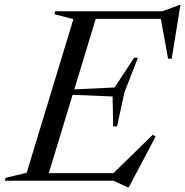

<svg xmlns="http://www.w3.org/2000/svg" viewBox="-54 -752 771 799"><path d="M251.5 -672.5 172.5 -693 176 -705H354L139.5 0H-34L-30.5 -12L57 -33ZM613.5 -683.5 666.5 -673.5H280.5L290.5 -705H622L692.5 -731.5H697L660.5 -507.5H645.5ZM477.5 27.5 417.5 0H75L85.5 -31.5H488L409 -22.5L582 -191.5L593.5 -183.5L482 27.5ZM433 -226H417L414.5 -350.5L187 -360L192.5 -377L423 -388L504 -511.5H520L464 -368Z"/></svg>

Font: Newsreader 60pt
Style: Italic
Weight: 400
Italic angle: -17°
Designer: Hugues Gentile
Foundry: Production Type
Version: Version 1.003